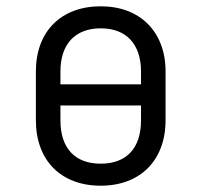

<svg xmlns="http://www.w3.org/2000/svg" viewBox="-20 -580 640 610"><path d="M300 10C426 10 506 -71 506 -198V-353C506 -479 425 -560 300 -560C174 -560 94 -480 94 -353V-198C94 -70 174 10 300 10ZM172 -312V-353C172 -440 219 -490 300 -490C381 -490 428 -440 428 -353V-312ZM300 -60C218 -60 172 -109 172 -198V-245H428V-198C428 -109 382 -60 300 -60Z"/></svg>

Font: JetBrains Mono Light
Style: Regular
Weight: 336
Monospace: yes
Designer: Philipp Nurullin, Konstantin Bulenkov
Foundry: JetBrains
Version: Version 2.305